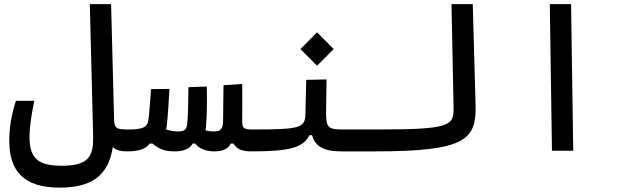

<svg xmlns="http://www.w3.org/2000/svg" viewBox="-20 -713 2970 908"><path d="M580.1 2.9C603.5 2.9 622.6 -10.3 622.6 -56.2C622.6 -90.8 610.8 -100.6 585.9 -100.6C528.8 -100.6 520.5 -106.9 519.5 -150.4L505.4 -693.4H404.8L420.4 -73.7C422.9 23.9 403.3 70.8 272 70.8C158.7 70.8 119.6 34.7 119.6 -64.5C119.6 -114.3 127.9 -165 142.1 -236.3H55.2C33.7 -168.9 23.9 -109.9 23.9 -46.4C23.9 98.6 95.7 174.3 261.2 174.3C412.1 174.3 491.7 119.6 513.7 -17.6C528.3 -3.4 549.3 2.9 580.1 2.9Z M808.6 2.9C843.8 2.9 879.4 -8.8 891.1 -34.2H902.8C921.4 -11.7 948.7 2.9 993.7 2.9C1029.3 2.9 1059.1 -7.3 1071.3 -34.2H1084C1101.1 -5.4 1130.4 2.9 1166 2.9C1189.5 2.9 1208.5 -10.3 1208.5 -56.2C1208.5 -81.1 1196.8 -100.6 1171.9 -100.6C1132.8 -100.6 1125.5 -107.9 1125.5 -137.7C1125.5 -151.9 1125.5 -167 1125.5 -184.1C1126 -222.2 1126 -266.6 1125.5 -315.9L1037.1 -310.1C1036.6 -241.2 1035.2 -194.8 1035.2 -148.4C1035.2 -102.1 1024.4 -91.3 989.3 -91.3C976.1 -91.3 963.9 -93.3 952.1 -96.2C953.1 -102.1 953.6 -107.9 954.1 -113.3C959 -168.9 959.5 -235.8 958 -303.7L871.1 -300.8C870.1 -232.9 869.6 -168.9 865.7 -129.9C862.8 -99.6 853 -91.3 820.3 -91.3C803.7 -91.3 784.2 -94.7 765.6 -101.1C766.6 -105.5 767.6 -109.9 768.1 -114.7C774.9 -171.4 777.8 -230.5 781.2 -292.5L694.3 -291.5C689.9 -228.5 686 -176.3 681.6 -145C676.8 -109.4 651.4 -100.6 585.9 -100.6L580.1 2.9C638.7 2.9 668.5 -8.8 688.5 -34.2H700.7C735.4 -5.4 761.7 2.9 808.6 2.9Z M1166 2.9C1355.5 2.9 1413.6 -15.6 1443.4 -73.7H1455.6C1470.2 -24.4 1504.9 2.9 1593.3 2.9H1752C1775.4 2.9 1794.4 -10.3 1794.4 -56.2C1794.4 -81.1 1782.7 -100.6 1757.8 -100.6H1604.5C1533.2 -100.6 1522 -107.9 1522 -179.2L1524.4 -337.4L1428.2 -335.4L1424.3 -174.3C1422.9 -108.4 1402.8 -100.6 1171.9 -100.6ZM1479.5 -402.3 1558.1 -481 1479.5 -560.1 1400.9 -481Z M1752 2.9C2183.6 2.9 2233.9 -52.2 2229 -219.7L2215.8 -693.4H2115.2L2125 -205.1C2127 -116.7 2107.9 -100.6 1757.8 -100.6C1738.3 -100.6 1723.6 -89.4 1723.6 -51.3C1723.6 -16.1 1732.9 2.9 1752 2.9Z M2590.3 0H2690.9L2680.7 -693.4H2580.1Z"/></svg>

Font: Cascadia Mono NF
Style: Regular
Weight: 400
Monospace: yes
Designer: Aaron Bell
Foundry: Saja Typeworks
Version: Version 2404.023